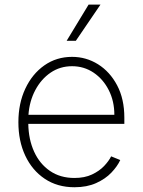

<svg xmlns="http://www.w3.org/2000/svg" viewBox="-20 -800 618 832"><path d="M302.6 11.4Q228.7 11.4 174 -25.2Q119.3 -61.8 89.5 -125.4Q59.7 -188.9 59.7 -270.2Q59.7 -351.9 89.7 -415.8Q119.7 -479.8 172.2 -516.7Q224.8 -553.6 292.3 -553.6Q353.3 -553.6 404.8 -521.5Q456.3 -489.3 487.6 -430.2Q518.8 -371.1 518.8 -290.1V-263.1H102.6Q103.7 -196 127.7 -143.1Q151.6 -90.2 196.2 -59.5Q240.8 -28.8 302.6 -28.8Q346.9 -28.8 378.7 -43.9Q410.5 -58.9 431.1 -80.6Q451.7 -102.3 461.6 -122.5L501.1 -106.5Q488.6 -79.2 462.5 -51.8Q436.4 -24.5 396.5 -6.6Q356.5 11.4 302.6 11.4ZM103.3 -302.6H475.5Q475.5 -361.9 451.3 -409.4Q427.2 -457 385.7 -485.1Q344.1 -513.1 292.3 -513.1Q240.4 -513.1 199.4 -485.3Q158.4 -457.4 133 -409.6Q107.6 -361.9 103.3 -302.6ZM268.8 -623.2 364 -780.2H415.5L308.6 -623.2Z"/></svg>

Font: Inter Extra Light BETA
Style: Regular
Weight: 200
Designer: Rasmus Andersson
Foundry: rsms
Version: Version 3.011;git-f93a4a705